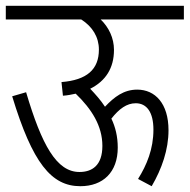

<svg xmlns="http://www.w3.org/2000/svg" viewBox="-20 -642 654 662"><path d="M0 -622V-575H260C299 -550 321 -514 321 -471C321 -402 279 -366 192 -359L197 -312C213 -313 227 -316 241 -319C296 -266 333 -208 333 -139C333 -71 297 -49 254 -49C175 -49 124 -142 70 -324L22 -310C92 -80 157 0 257 0C335 0 386 -48 386 -133C386 -171 378 -204 364 -233C391 -267 417 -286 448 -286C486 -286 509 -255 509 -195C509 -128 486 -73 456 -25L503 0C538 -60 561 -126 561 -193C561 -285 515 -333 453 -333C407 -333 374 -308 342 -274C327 -297 309 -317 291 -336C345 -363 373 -408 373 -470C373 -511 355 -548 327 -575H614V-622Z"/></svg>

Font: Noto Sans Devanagari Condensed Light
Style: Regular
Weight: 300
Width: 3
Designer: Jelle Bosma - Monotype Design Team
Foundry: Monotype Imaging Inc.
Version: Version 2.004